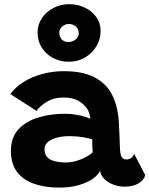

<svg xmlns="http://www.w3.org/2000/svg" viewBox="-20 -868 698 897"><path d="M255 8.5Q193.5 8.5 142.5 -8.2Q91.5 -25 61.2 -62.8Q31 -100.5 31 -163Q31 -225.5 66.2 -263.8Q101.5 -302 159.2 -319.2Q217 -336.5 283.5 -336.5Q309.5 -336.5 333.5 -332.5Q357.5 -328.5 375.8 -323Q394 -317.5 402 -312.5Q401.5 -325.5 396.8 -340Q392 -354.5 383.5 -364.5Q368.5 -385 342.8 -398.8Q317 -412.5 275 -412.5Q232.5 -412.5 200 -393.2Q167.5 -374 150.5 -350L28.5 -428.5Q51 -460.5 89.2 -484.5Q127.5 -508.5 176.2 -522Q225 -535.5 278.5 -535.5Q367 -535.5 422 -506.5Q477 -477.5 503.5 -425.5Q516 -400.5 524 -370.5Q532 -340.5 535 -301.5Q537 -268 538 -239Q539 -210 540 -184Q541 -146 548.5 -134.5Q556 -123 570 -123Q583 -123 593.2 -130.2Q603.5 -137.5 606.5 -149.5L658.5 -50Q653 -27 627.5 -11.5Q602 4 563 4Q534.5 4 509 -5.8Q483.5 -15.5 467 -32.2Q450.5 -49 447.5 -70.5Q439.5 -51.5 414 -33.2Q388.5 -15 348.5 -3.2Q308.5 8.5 255 8.5ZM288.5 -109Q312 -109 336.8 -116.2Q361.5 -123.5 381.8 -134.5Q402 -145.5 413 -157Q412 -172.5 411.2 -189Q410.5 -205.5 411 -217Q400 -221.5 369.2 -226.8Q338.5 -232 305 -232Q274.5 -232 248 -225.5Q221.5 -219 204.8 -205.5Q188 -192 188 -170.5Q188 -147.5 200.5 -134Q213 -120.5 235.5 -114.8Q258 -109 288.5 -109ZM301.5 -579.5Q261 -579.5 228 -597Q195 -614.5 175.2 -645.5Q155.5 -676.5 155.5 -716.5Q155.5 -753.5 176 -783.5Q196.5 -813.5 230 -831Q263.5 -848.5 303 -848.5Q343.5 -848.5 376.8 -832.2Q410 -816 430 -788Q450 -760 450 -724Q450 -684 430 -651.2Q410 -618.5 376.5 -599Q343 -579.5 301.5 -579.5ZM299 -671.5Q319 -671.5 333.5 -683.8Q348 -696 348 -712Q348 -732 334.8 -744Q321.5 -756 301 -756Q284.5 -756 270.8 -744.2Q257 -732.5 257 -716.5Q257 -695 269 -683.2Q281 -671.5 299 -671.5Z"/></svg>

Font: Grandstander Thin
Style: Bold
Weight: 700
Version: Version 1.200